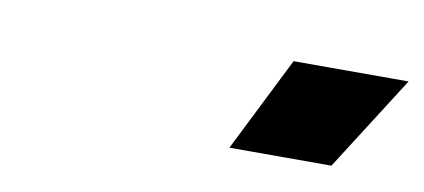

<svg xmlns="http://www.w3.org/2000/svg" viewBox="-31 -772 643 291"><g transform="rotate(10 290.0 -627.0)"><path d="M330 -554H487L580 -700H403Z"/></g></svg>

Font: Unageo
Style: Black-Italic
Weight: 900
Designer: Richard Sepsi
Foundry: Richard Sepsi
Version: Version 2.000